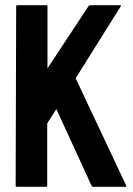

<svg xmlns="http://www.w3.org/2000/svg" viewBox="-20 -716 509 736"><path d="M44 0Q40 0 40 -5L42 -691Q42 -696 46 -696H158Q162 -696 162 -691V-454L319 -692Q322 -696 326 -696H441Q445 -696 443 -692L270 -416L464 -4Q466 0 459 0H337Q332 0 331 -4L196 -298L161 -243V-5Q161 0 157 0Z"/></svg>

Font: Staatliches
Style: Regular
Weight: 400
Designer: Brian LaRossa & Erica Carras
Foundry: Type Brut Foundry
Version: Version 1.000; ttfautohint (v1.8.2) -l 8 -r 50 -G 200 -x 14 